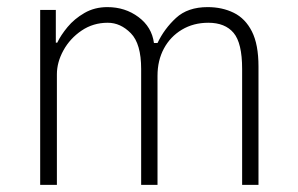

<svg xmlns="http://www.w3.org/2000/svg" viewBox="-20 -520 839 540"><path d="M93 0V-492H137V-400H141Q151 -421 170 -444Q189 -467 217.5 -483.5Q246 -500 282 -500Q332 -500 369.5 -472Q407 -444 413 -399H423Q442 -439 475 -469.5Q508 -500 564 -500Q605 -500 637.5 -484Q670 -468 688.5 -431.5Q707 -395 707 -333V0H661V-326Q661 -399 637 -427.5Q613 -456 566 -456Q524 -456 491.5 -436.5Q459 -417 441 -383.5Q423 -350 423 -307V0H377V-326Q377 -397 348 -426.5Q319 -456 283 -456Q242 -456 209.5 -434Q177 -412 158.5 -378.5Q140 -345 140 -311V0Z"/></svg>

Font: Nunito Sans 7pt Condensed ExtraLight
Style: Regular
Weight: 250
Width: 3
Designer: Vernon Adams
Foundry: Vernon Adams
Version: Version 3.101;gftools[0.9.27]